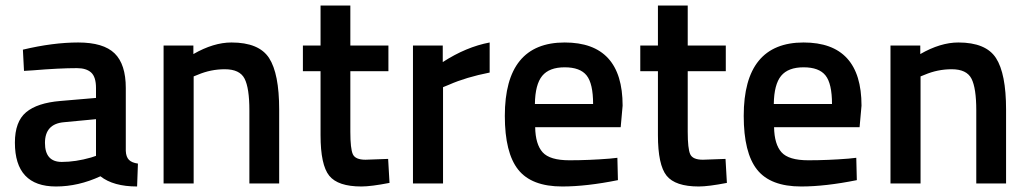

<svg xmlns="http://www.w3.org/2000/svg" viewBox="-20 -665 3728 696"><path d="M436 -346V-118Q437 -96 447.5 -85.5Q458 -75 480 -72L477 11Q391 11 344 -26Q264 11 183 11Q34 11 34 -148Q34 -224 74.5 -258Q115 -292 199 -299L328 -310V-346Q328 -386 310.5 -402Q293 -418 259 -418Q195 -418 99 -410L67 -408L63 -485Q172 -511 263.5 -511Q355 -511 395.5 -471.5Q436 -432 436 -346ZM212 -222Q143 -216 143 -147Q143 -78 204 -78Q254 -78 310 -94L328 -100V-233Z M682 0H573V-500H681V-469Q754 -511 819 -511Q919 -511 955.5 -454.5Q992 -398 992 -268V0H884V-265Q884 -346 866.5 -380Q849 -414 795 -414Q744 -414 697 -394L682 -388Z M1388 -407H1250V-187Q1250 -126 1259 -106Q1268 -86 1305 -86L1387 -89L1392 -2Q1325 11 1290 11Q1205 11 1173.5 -28Q1142 -67 1142 -175V-407H1078V-500H1142V-645H1250V-500H1388Z M1477 0V-500H1585V-440Q1670 -495 1755 -511V-402Q1669 -385 1608 -358L1586 -349V0Z M2190 -90 2218 -93 2220 -12Q2106 11 2018 11Q1907 11 1858.5 -50Q1810 -111 1810 -245Q1810 -511 2027 -511Q2237 -511 2237 -282L2230 -204H1920Q1921 -142 1947 -113Q1973 -84 2044 -84Q2115 -84 2190 -90ZM2130 -288Q2130 -362 2106.5 -391.5Q2083 -421 2027 -421Q1971 -421 1945.5 -390Q1920 -359 1919 -288Z M2611 -407H2473V-187Q2473 -126 2482 -106Q2491 -86 2528 -86L2610 -89L2615 -2Q2548 11 2513 11Q2428 11 2396.5 -28Q2365 -67 2365 -175V-407H2301V-500H2365V-645H2473V-500H2611Z M3056 -90 3084 -93 3086 -12Q2972 11 2884 11Q2773 11 2724.5 -50Q2676 -111 2676 -245Q2676 -511 2893 -511Q3103 -511 3103 -282L3096 -204H2786Q2787 -142 2813 -113Q2839 -84 2910 -84Q2981 -84 3056 -90ZM2996 -288Q2996 -362 2972.5 -391.5Q2949 -421 2893 -421Q2837 -421 2811.5 -390Q2786 -359 2785 -288Z M3317 0H3208V-500H3316V-469Q3389 -511 3454 -511Q3554 -511 3590.5 -454.5Q3627 -398 3627 -268V0H3519V-265Q3519 -346 3501.5 -380Q3484 -414 3430 -414Q3379 -414 3332 -394L3317 -388Z"/></svg>

Font: TitilliumWeb-SemiBold
Style: SemiBold
Weight: 600
Version: Version 1.001;PS 57.000;hotconv 1.0.70;makeotf.lib2.5.55311